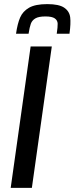

<svg xmlns="http://www.w3.org/2000/svg" viewBox="-20 -914 363 934"><path d="M32 0ZM32 0 129 -688H232L135 0ZM210 -894Q267 -894 292.5 -876.5Q318 -859 321.5 -829.5Q325 -800 318 -750H256Q261 -783 260.5 -799Q260 -815 246.5 -824.5Q233 -834 201 -834Q168 -834 152 -824.5Q136 -815 130 -798.5Q124 -782 119 -750H58Q65 -799 78 -829Q91 -859 121.5 -876.5Q152 -894 210 -894Z"/></svg>

Font: Assailand Medium
Style: Italic
Weight: 500
Italic angle: -8°
Designer: Hector Gatti with collaboration of the Omnibus-Type team
Foundry: Omnibus-Type
Version: Version 0.072;October 19, 2019;FontCreator 12.0.0.2547 64-bi